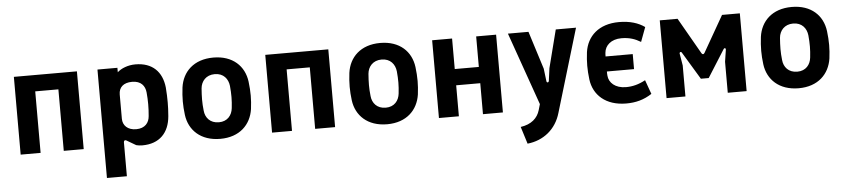

<svg xmlns="http://www.w3.org/2000/svg" viewBox="-43 -775 5497 1247"><g transform="rotate(-5 2705.0 -151.5)"><path d="M68 0H198V-401H349V0H479V-507H68Z M613 200H743V-21C743 -32 751 -38 763 -30L821 4C834 7 843 9 861 9C973 9 1036 -58 1045 -165C1048 -201 1049 -228 1049 -255C1049 -286 1048 -315 1045 -353C1034 -455 972 -519 861 -519C812 -519 768 -501 743 -478V-507H613ZM830 -99C775 -99 743 -131 743 -175V-333C743 -379 773 -408 830 -408C888 -408 914 -374 918 -331C923 -279 923 -229 918 -177C915 -135 889 -99 830 -99Z M1369 11C1496 11 1569 -64 1584 -164C1588 -196 1590 -224 1590 -252C1590 -281 1588 -310 1584 -343C1571 -445 1496 -519 1369 -519C1241 -519 1167 -444 1153 -343C1149 -310 1147 -281 1147 -252C1147 -224 1149 -196 1153 -164C1166 -64 1241 11 1369 11ZM1369 -97C1312 -97 1281 -135 1277 -181C1271 -233 1272 -273 1276 -326C1280 -372 1312 -411 1369 -411C1426 -411 1456 -372 1461 -326C1466 -272 1466 -233 1460 -181C1455 -136 1426 -97 1369 -97Z M1707 0H1837V-401H1988V0H2118V-507H1707Z M2457 11C2584 11 2657 -64 2672 -164C2676 -196 2678 -224 2678 -252C2678 -281 2676 -310 2672 -343C2659 -445 2584 -519 2457 -519C2329 -519 2255 -444 2241 -343C2237 -310 2235 -281 2235 -252C2235 -224 2237 -196 2241 -164C2254 -64 2329 11 2457 11ZM2457 -97C2400 -97 2369 -135 2365 -181C2359 -233 2360 -273 2364 -326C2368 -372 2400 -411 2457 -411C2514 -411 2544 -372 2549 -326C2554 -272 2554 -233 2548 -181C2543 -136 2514 -97 2457 -97Z M2795 0H2925V-202H3082V0H3212V-507H3082V-308H2925V-507H2795Z M3319 104 3354 216C3459 205 3541 139 3571 34L3733 -507H3601L3538 -260L3527 -178C3525 -166 3512 -166 3511 -178L3501 -260L3423 -507H3289L3456 -33L3445 5C3430 57 3389 94 3319 104Z M4016 12C4078 12 4131 -2 4183 -36L4150 -128C4106 -104 4066 -94 4023 -94C3953 -94 3912 -133 3909 -179C3908 -188 3908 -197 3908 -206H4085V-304H3908C3908 -312 3908 -320 3909 -328C3913 -375 3953 -413 4020 -413C4073 -413 4109 -400 4146 -378L4181 -472C4139 -502 4084 -519 4014 -519C3881 -519 3805 -445 3790 -343C3786 -310 3784 -282 3784 -254C3784 -226 3786 -197 3790 -164C3803 -63 3881 12 4016 12Z M4279 0H4402V-202L4389 -280C4387 -289 4398 -296 4404 -285L4512 -106H4563L4676 -285C4683 -295 4692 -289 4690 -280L4678 -202V0H4801V-507H4685L4550 -271C4544 -261 4536 -261 4530 -271L4395 -507H4279Z M5140 11C5267 11 5340 -64 5355 -164C5359 -196 5361 -224 5361 -252C5361 -281 5359 -310 5355 -343C5342 -445 5267 -519 5140 -519C5012 -519 4938 -444 4924 -343C4920 -310 4918 -281 4918 -252C4918 -224 4920 -196 4924 -164C4937 -64 5012 11 5140 11ZM5140 -97C5083 -97 5052 -135 5048 -181C5042 -233 5043 -273 5047 -326C5051 -372 5083 -411 5140 -411C5197 -411 5227 -372 5232 -326C5237 -272 5237 -233 5231 -181C5226 -136 5197 -97 5140 -97Z"/></g></svg>

Font: Finlandica SemiBold
Style: Regular
Weight: 600
Designer: Niklas Ekholm, Juho Hiilivirta, Jaakko Suomalainen
Foundry: Helsinki Type Studio
Version: Version 2.000;Glyphs 3.2 (3202)